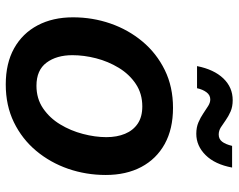

<svg xmlns="http://www.w3.org/2000/svg" viewBox="-98 -692 801 644"><g transform="rotate(90 302.0 -369.5)"><path d="M262.7 11.2Q191.9 11.2 141.6 -16.8Q91.3 -44.9 64.5 -95.7Q37.6 -146.5 37.6 -214.4Q37.6 -279.8 58.3 -339.8Q79.1 -399.9 118.7 -447.3Q158.2 -494.6 214.4 -522.2Q270.5 -549.8 341.3 -549.8Q412.1 -549.8 462.4 -522Q512.7 -494.1 539.6 -443.4Q566.4 -392.6 566.4 -324.2Q566.4 -258.3 545.7 -198.2Q524.9 -138.2 485.4 -90.8Q445.8 -43.5 389.6 -16.1Q333.5 11.2 262.7 11.2ZM267.1 -91.8Q310.5 -91.8 343 -114Q375.5 -136.2 396.7 -171.4Q418 -206.5 428.7 -247.6Q439.5 -288.6 439.5 -326.2Q439.5 -361.8 428.2 -388.9Q417 -416 394.3 -431.4Q371.6 -446.8 336.4 -446.8Q293.5 -446.8 261 -425Q228.5 -403.3 207 -367.9Q185.5 -332.5 175 -291.7Q164.6 -251 164.6 -212.4Q164.6 -159.2 189.7 -125.5Q214.8 -91.8 267.1 -91.8ZM428.2 -627.9Q406.7 -627.9 390.1 -635Q373.5 -642.1 359.9 -651.4Q346.2 -660.6 335 -667.7Q323.7 -674.8 313 -674.8Q298.3 -674.8 288.8 -661.9Q279.3 -648.9 275.4 -630.4H201.2Q212.4 -687 242.4 -718.5Q272.5 -750 315.4 -750Q337.4 -750 353.5 -742.9Q369.6 -735.8 382.6 -726.6Q395.5 -717.3 406.7 -710.2Q418 -703.1 430.7 -703.1Q445.8 -703.1 454.6 -714.4Q463.4 -725.6 468.8 -748H541.5Q530.8 -690.4 499.8 -659.2Q468.8 -627.9 428.2 -627.9Z"/></g></svg>

Font: Inter 16pt SemiBold
Style: Italic
Weight: 600
Italic angle: -9.3988°
Version: Version 4.001;git-66647c0bb